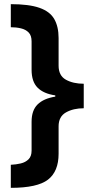

<svg xmlns="http://www.w3.org/2000/svg" viewBox="-20 -740 452 924"><path d="M32 53Q57 52 80 46.5Q103 41 117.5 26.5Q132 12 132 -15V-154Q132 -209 161 -237.5Q190 -266 246 -275V-281Q190 -289 161 -318Q132 -347 132 -404V-541Q132 -569 118 -583.5Q104 -598 81 -603.5Q58 -609 32 -609V-720Q119 -720 169.5 -702.5Q220 -685 241 -648.5Q262 -612 262 -557V-424Q262 -376 297 -356.5Q332 -337 383 -337V-219Q333 -219 297.5 -199Q262 -179 262 -132V0Q262 85 211 124.5Q160 164 32 164Z"/></svg>

Font: Noto Sans Georgian Bold
Style: Regular
Weight: 700
Designer: Monotype Design Team, Akaki Razmadze
Foundry: Google LLC
Version: Version 2.005; ttfautohint (v1.8.4.7-5d5b)